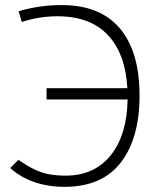

<svg xmlns="http://www.w3.org/2000/svg" viewBox="-20 -723 626 753"><path d="M232.4 9.8Q169.9 9.8 115.7 -8.5Q61.5 -26.9 20 -64L52.2 -96.2Q85.9 -72.8 114 -59.1Q142.1 -45.4 171.4 -39.8Q200.7 -34.2 237.8 -34.2Q349.6 -34.2 413.8 -113.5Q478 -192.9 480.5 -333H162.6V-377H479.5Q472.2 -511.7 403.1 -585.4Q334 -659.2 205.6 -659.2Q132.8 -659.2 65.4 -636.7L53.2 -678.7Q132.8 -703.1 222.2 -703.1Q372.6 -703.1 450 -611.8Q527.3 -520.5 527.3 -348.1Q527.3 -180.7 453.6 -85.4Q379.9 9.8 232.4 9.8Z"/></svg>

Font: Cascadia Mono NF ExtraLight
Style: Regular
Weight: 200
Monospace: yes
Designer: Aaron Bell
Foundry: Saja Typeworks
Version: Version 2404.023; ttfautohint (v1.8.4)